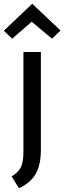

<svg xmlns="http://www.w3.org/2000/svg" viewBox="-35 -765 342 1022"><path d="M29.8 -559.1 -14.6 -601.6 136.7 -745.1 287.1 -602.5 241.7 -559.1 133.8 -649.4ZM89.8 41.5V-488.3H182.6V31.7Q182.6 112.3 155.3 160.2Q127.9 208 65.9 236.8L26.9 173.8Q62.5 153.3 76.2 125Q89.8 96.7 89.8 41.5Z"/></svg>

Font: Spinnaker
Style: Regular
Weight: 400
Designer: Elena Albertoni
Foundry: Elena Albertoni
Version: Version 1.001